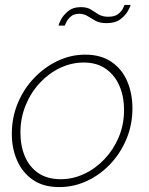

<svg xmlns="http://www.w3.org/2000/svg" viewBox="-20 -750 605 780"><path d="M221 10Q156 10 113.5 -19.5Q71 -49 49.5 -98Q28 -147 28 -206Q28 -273 52.5 -331.5Q77 -390 119.5 -434Q162 -478 215 -503Q268 -528 326 -528Q390 -528 433 -498.5Q476 -469 497 -419.5Q518 -370 518 -310Q518 -244 494 -186Q470 -128 428.5 -84Q387 -40 333.5 -15Q280 10 221 10ZM227 -22Q276 -22 322 -43.5Q368 -65 404.5 -103.5Q441 -142 462.5 -193Q484 -244 484 -304Q484 -357 465.5 -400.5Q447 -444 410.5 -470Q374 -496 320 -496Q271 -496 225 -474.5Q179 -453 142.5 -414Q106 -375 84.5 -323Q63 -271 63 -211Q63 -158 81 -115Q99 -72 135.5 -47Q172 -22 227 -22ZM413 -656Q385 -656 368 -665.5Q351 -675 336 -684.5Q321 -694 302 -694Q281 -694 268.5 -683.5Q256 -673 250 -661Q244 -649 243 -646H218Q218 -651 227 -669Q236 -687 256 -704Q276 -721 309 -721Q334 -721 349.5 -711Q365 -701 380.5 -691.5Q396 -682 420 -682Q446 -682 460 -693Q474 -704 479.5 -716Q485 -728 486 -730H511Q510 -725 500.5 -707Q491 -689 470 -672.5Q449 -656 413 -656Z"/></svg>

Font: Raleway ExtraLight
Style: Italic
Weight: 200
Italic angle: -12°
Designer: Matt McInerney, Pablo Impallari, Rodrigo Fuenzalida
Foundry: Matt McInerney, Pablo Impallari, Rodrigo Fuenzalida
Version: Version 4.026